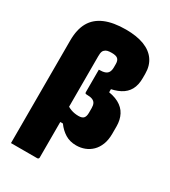

<svg xmlns="http://www.w3.org/2000/svg" viewBox="-230 -882 1059 1195"><g transform="rotate(30 300.0 -285.0)"><path d="M564 -166Q564 -121 551 -88Q538 -55 516 -33.5Q494 -12 465.5 -1Q437 10 404 10Q359 10 325 -11Q291 -32 266 -67H220V-195Q247 -174 272 -165Q297 -156 326 -156Q352 -156 362.5 -168Q373 -180 373 -206V-240Q373 -260 366.5 -272.5Q360 -285 345 -291Q330 -297 303 -297Q297 -297 294.5 -299.5Q292 -302 292 -309Q292 -313 292 -327.5Q292 -342 292 -362.5Q292 -383 292 -404Q292 -425 292 -442.5Q292 -460 292 -469Q320 -469 336 -475Q352 -481 359 -494.5Q366 -508 366 -529V-553Q366 -577 354 -588.5Q342 -600 310 -600Q291 -600 279.5 -597Q268 -594 260 -586Q255 -582 252 -575Q249 -568 248 -559Q247 -550 247 -539Q247 -483 247 -414Q247 -345 247 -270Q247 -195 247 -123Q247 -51 247 12Q247 75 247 121.5Q247 168 247 189Q247 192 245.5 194.5Q244 197 241.5 198.5Q239 200 236 200Q188 200 141 200Q94 200 47 200Q47 174 47 147Q47 120 47 93Q47 10 47 -68.5Q47 -147 47 -224Q47 -301 47 -378.5Q47 -456 47 -537Q47 -617 76 -668Q105 -719 164.5 -744.5Q224 -770 315 -770Q392 -770 445.5 -749.5Q499 -729 527 -689Q555 -649 555 -592V-560Q555 -510 536.5 -476.5Q518 -443 481 -423.5Q444 -404 388 -396L418 -431V-350L388 -383Q449 -378 488 -357Q527 -336 545.5 -300.5Q564 -265 564 -218Z"/></g></svg>

Font: Recursive Black
Style: Regular
Weight: 900
Version: Version 1.085